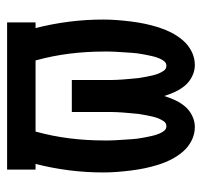

<svg xmlns="http://www.w3.org/2000/svg" viewBox="-34 -526 568 540"><g transform="rotate(-90 250.0 -256.0)"><path d="M163 8Q143 8 125 -1Q107 -10 94 -25Q81 -40 72 -57.5Q63 -75 57 -94Q51 -113 47 -132Q43 -151 40.5 -171Q38 -191 36.5 -210.5Q35 -230 35 -250Q35 -298 41 -345.5Q47 -393 59 -440H43V-520H457V-440H441Q453 -393 459 -345.5Q465 -298 465 -250Q465 -230 463.5 -210.5Q462 -191 459.5 -171Q457 -151 453 -132Q449 -113 443 -94Q437 -75 428 -57.5Q419 -40 406 -25Q393 -10 375 -1Q357 8 337 8Q321 8 305.5 0.5Q290 -7 279.5 -19.5Q269 -32 262 -47Q255 -62 250 -78Q245 -62 238 -47Q231 -32 220.5 -19.5Q210 -7 194.5 0.5Q179 8 163 8ZM165 -72Q174 -72 179 -79.5Q184 -87 187 -94.5Q190 -102 192 -110.5Q194 -119 195.5 -127Q197 -135 198.5 -143.5Q200 -152 200.5 -160Q201 -168 202 -176.5Q203 -185 203.5 -193.5Q204 -202 204.5 -210Q205 -218 205 -226.5Q205 -235 205 -243.5Q205 -252 205 -260V-338H295V-260Q295 -252 295 -243.5Q295 -235 295 -226.5Q295 -218 295.5 -210Q296 -202 296.5 -193.5Q297 -185 298 -176.5Q299 -168 299.5 -160Q300 -152 301.5 -143.5Q303 -135 304.5 -127Q306 -119 308 -110.5Q310 -102 313 -94.5Q316 -87 321 -79.5Q326 -72 335 -72Q343 -72 348 -78.5Q353 -85 356 -92.5Q359 -100 361 -107.5Q363 -115 364.5 -123Q366 -131 367.5 -138.5Q369 -146 370 -154Q371 -162 371.5 -170Q372 -178 372.5 -185.5Q373 -193 373.5 -201Q374 -209 374.5 -217Q375 -225 375 -232.5Q375 -240 375 -248Q375 -297 369 -345Q363 -393 350 -440H150Q137 -393 131 -345Q125 -297 125 -248Q125 -240 125 -232.5Q125 -225 125.5 -217Q126 -209 126.5 -201Q127 -193 127.5 -185.5Q128 -178 128.5 -170Q129 -162 130 -154Q131 -146 132.5 -138.5Q134 -131 135.5 -123Q137 -115 139 -107.5Q141 -100 144 -92.5Q147 -85 152 -78.5Q157 -72 165 -72Z"/></g></svg>

Font: Iosevka SS18 Medium
Style: Regular
Weight: 500
Monospace: yes
Designer: Belleve Invis
Foundry: Belleve Invis
Version: Version 25.1.1; ttfautohint (v1.8.4)